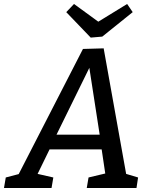

<svg xmlns="http://www.w3.org/2000/svg" viewBox="-56 -945 755 965"><path d="M212 -53 203 0H-36L-27 -53L38 -70L361 -699L465 -702L578 -71L638 -53L630 0H380L389 -53L473 -73L455 -194H193L133 -71ZM228 -268H445L393 -604ZM583 -925 611 -884 458 -761 400 -756 277 -884 316 -925 438 -836Z"/></svg>

Font: Bitter Medium
Style: Italic
Weight: 500
Italic angle: -9°
Designer: Sol Matas, and Bitter project Authors
Foundry: Sol Matas
Version: Version 2.001